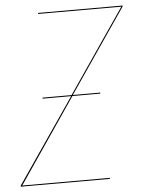

<svg xmlns="http://www.w3.org/2000/svg" viewBox="-50 -721 567 761"><g transform="rotate(-5 233.0 -340.0)"><path d="M466 -676 239 -344H348V-340H237L8 -4H357L356 0H2V-4L232 -340H118L119 -344H234L461 -676H130V-680H466Z"/></g></svg>

Font: Fira Sans Condensed Four
Style: Italic
Weight: 100
Width: 3
Italic angle: -8°
Designer: bBox Type GmbH & Carrois Corporate GbR & Edenspiekermann AG
Foundry: bBox Type GmbH & Carrois Corporate GbR & Edenspiekermann AG
Version: Version 4.301